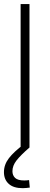

<svg xmlns="http://www.w3.org/2000/svg" viewBox="-20 -748 254 973"><path d="M129.4 -727.5V0H84.5V-727.5ZM95.2 205.6Q48.3 205.6 24.2 183.6Q0 161.6 0 124.5Q0 86.4 25.1 53.7Q50.3 21 100.1 -16.1L128.9 0Q85.4 37.6 64.2 64.5Q43 91.3 43 119.6Q43 140.6 56.6 153.6Q70.3 166.5 103 166.5Q109.4 166.5 115.7 166Q122.1 165.5 127.4 164.6L130.9 202.6Q122.6 203.6 113.5 204.6Q104.5 205.6 95.2 205.6Z"/></svg>

Font: Inter 28pt ExtraLight
Style: Regular
Weight: 250
Designer: Rasmus Andersson
Foundry: rsms
Version: Version 4.001;git-66647c0bb